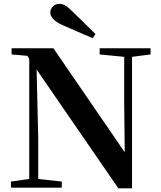

<svg xmlns="http://www.w3.org/2000/svg" viewBox="-20 -997 855 1020"><path d="M487.4 -816 472.2 -794.3Q431.9 -811.1 391.7 -828.9Q351.6 -846.7 310.8 -864.2Q274.1 -881.2 260.6 -898.4Q247.1 -915.6 247.1 -930.5Q247.1 -948.1 260.7 -962.3Q274.4 -976.5 295.8 -976.5Q312.7 -976.5 328.3 -966.9Q344 -957.3 368.4 -932.7Q396.6 -905.6 426.9 -875.8Q457.2 -846.1 487.4 -816ZM38.2 0V-32.6L143.5 -47.3H171.3L308.2 -32.6V0ZM135.4 0V-713.4H172.6L183.1 -260.5V0ZM509.4 -707.9V-740.5H779.8V-707.9L674.8 -694.2H648.1ZM608.8 3.6 161.7 -646.1 159 -649.2 125.1 -700.4 41.5 -707.9V-740.5H263.8L662.2 -159.6L643 -152.8L639.8 -449.6V-740.5H681.4V3.6Z"/></svg>

Font: Noto Serif TC
Style: Regular
Weight: 200
Designer: Ryoko NISHIZUKA 西塚涼子 (kana & ideographs); Frank Grießhammer (Latin, Greek & Cyrillic); Wenlong ZHANG 张文龙 (bopomofo); San
Foundry: Adobe
Version: Version 2.001;hotconv 1.1.0;makeotfexe 2.6.0